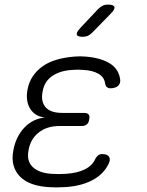

<svg xmlns="http://www.w3.org/2000/svg" viewBox="-20 -805 640 835"><path d="M502 -463Q504 -454 502 -446Q500 -438 494.5 -432.5Q489 -427 480 -424Q471 -421 460 -421Q455 -421 451.5 -422.5Q448 -424 445 -426Q442 -428 440 -432.5Q438 -437 437 -442Q434 -469 408.5 -484Q383 -499 341 -501Q330 -502 318 -502Q306 -502 295 -501Q241 -498 206.5 -474Q172 -450 165 -405Q157 -363 178.5 -338.5Q200 -314 250 -314H345Q360 -314 365.5 -307Q371 -300 368 -286Q366 -271 357.5 -264Q349 -257 335 -257H239Q184 -257 148 -228.5Q112 -200 104 -151Q95 -104 123 -78Q151 -52 206 -49Q221 -48 236 -48Q251 -48 266 -49Q315 -52 348 -68Q381 -84 394 -113Q397 -119 400.5 -123Q404 -127 407 -129.5Q410 -132 414.5 -133.5Q419 -135 423 -135Q435 -135 443 -132Q451 -129 454.5 -123Q458 -117 457.5 -109.5Q457 -102 452 -92Q430 -46 379 -20Q328 6 256 9Q241 10 225.5 10Q210 10 196 9Q153 7 120.5 -4.5Q88 -16 67.5 -36.5Q47 -57 39 -85.5Q31 -114 38 -151Q49 -211 86 -250Q123 -289 176 -294Q133 -298 112 -331Q91 -364 99 -412Q105 -447 122.5 -473Q140 -499 166.5 -517.5Q193 -536 228.5 -546Q264 -556 305 -559Q316 -560 328 -560Q340 -560 351 -559Q416 -554 455.5 -530.5Q495 -507 502 -463ZM381 -663Q371 -653 361.5 -649Q352 -645 340 -645Q317 -645 314 -654Q311 -663 328 -682L406 -765Q416 -775 426 -780Q436 -785 449 -785Q474 -785 477.5 -775Q481 -765 462 -746Z"/></svg>

Font: Maple Mono NL ExtraLight
Style: Italic
Weight: 275
Italic angle: -10°
Monospace: yes
Designer: subframe7536
Version: Version 7.000